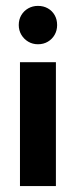

<svg xmlns="http://www.w3.org/2000/svg" viewBox="-20 -626 255 646"><path d="M47.2 0V-416.7H168.1V0ZM107.7 -477.1Q89.6 -477.1 75 -485.8Q60.4 -494.4 51.7 -509.2Q43.1 -523.9 43.1 -541.7Q43.1 -560.4 51.7 -575Q60.4 -589.6 75.1 -597.9Q89.8 -606.2 107.7 -606.2Q126.4 -606.2 141 -597.9Q155.6 -589.6 163.9 -575.1Q172.2 -560.7 172.2 -541.7Q172.2 -523.6 163.9 -509Q155.6 -494.4 141.1 -485.8Q126.6 -477.1 107.7 -477.1Z"/></svg>

Font: Afacad Flux
Style: Regular
Weight: 400
Designer: Kristian Moeller
Foundry: Dicotype
Version: Version 1.100